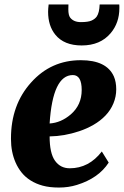

<svg xmlns="http://www.w3.org/2000/svg" viewBox="-20 -841 561 871"><path d="M296.4 -77.6Q383.3 -77.6 441.9 -153.8L473.1 -103.5Q427.7 -32.7 328.6 -2Q290.5 9.8 247.6 9.8Q204.6 9.8 173.6 1.2Q142.6 -7.3 118.7 -22.5Q94.7 -37.6 78.1 -58.3Q61.5 -79.1 50.8 -103.5Q29.8 -151.4 29.8 -210Q29.8 -211.4 29.8 -212.9Q29.8 -365.7 121.1 -466.8Q211.4 -567.9 346.7 -567.9Q463.9 -567.9 496.6 -494.1Q507.3 -469.2 507.3 -436Q507.3 -402.8 494.6 -372.1Q481.9 -341.3 458.5 -316.9Q435.1 -292.5 404.1 -274.7Q373 -256.8 338.9 -245.6Q271.5 -223.1 205.1 -222.2Q205.1 -146 229.5 -111.8Q253.9 -77.6 296.4 -77.6ZM310.5 -500.5Q219.2 -500.5 205.1 -280.8Q256.8 -284.2 300.8 -321.8Q350.6 -364.7 350.6 -432.6Q350.6 -500.5 310.5 -500.5ZM290.5 -820.8 290 -798.8Q290 -772 298.3 -761.2Q314 -740.7 346.9 -740.7Q379.9 -740.7 395.5 -747.8Q411.1 -754.9 418.9 -766.1Q430.7 -783.2 432.1 -820.8H521Q521.5 -816.9 521.5 -812.5V-804.2Q521.5 -737.3 481.9 -690.4Q435.1 -634.8 350.6 -634.8Q270.5 -634.8 231 -683.6Q198.2 -724.1 198.2 -787.6Q198.2 -799.8 200.7 -820.8Z"/></svg>

Font: Merriweather
Style: Heavy Italic
Weight: 900
Italic angle: -7°
Designer: Eben Sorkin
Foundry: Eben Sorkin
Version: Version 1.001